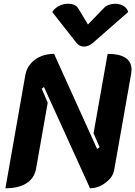

<svg xmlns="http://www.w3.org/2000/svg" viewBox="-20 -997 723 1026"><path d="M115 -594Q124 -646 166 -677.5Q208 -709 269 -709L499 -201L512 -210L480 -285L555 -709Q683 -709 683 -624Q683 -619 681 -603L590 -88Q583 -50 544 -20.5Q505 9 461 9L215 -532L203 -523L235 -448L173 -97Q164 -45 122 -18Q80 9 9 9ZM535 -954Q545 -965 561.5 -971Q578 -977 596 -977Q620 -977 639.5 -965.5Q659 -954 665 -933L479 -770Q454 -748 429 -748Q404 -748 387 -770L259 -933Q273 -954 296 -965.5Q319 -977 344 -977Q362 -977 376 -971Q390 -965 397 -954L450 -866Z"/></svg>

Font: K2D ExtraBold
Style: Italic
Weight: 800
Italic angle: -10°
Designer: Katatrad Aksorn Co.,Ltd.
Foundry: Cadson Demak Co.,Ltd.
Version: Version 1.000; ttfautohint (v1.6)